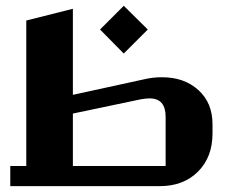

<svg xmlns="http://www.w3.org/2000/svg" viewBox="-20 -636 776 656"><path d="M402.8 -616.2 484.9 -535.2 402.8 -453.1 321.8 -535.2ZM525.9 0H15.1V-68.8H69.8V-565.9L229 -606V-312L473.1 -365.2Q502.4 -372.1 533.2 -372.1Q609.9 -372.1 658 -328.1Q706.1 -284.2 706.1 -211.9V-180.2Q706.1 -99.1 656.5 -49.6Q606.9 0 525.9 0ZM229 -68.8H545.9V-236.8Q545.9 -299.8 491.2 -299.8Q478.5 -299.8 461.9 -296.9L229 -248Z"/></svg>

Font: Wesal
Style: Regular
Weight: 900
Designer: Ahmed zaza
Foundry: Ahmed zaza
Version: Version 2.01